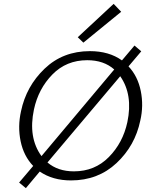

<svg xmlns="http://www.w3.org/2000/svg" viewBox="-20 -929 783 995"><path d="M608 -868 412 -708 383 -736 569 -909ZM646 -585Q694 -534 709.5 -457.5Q725 -381 707 -304Q680 -174 584 -84Q488 6 348 6Q253 6 186 -40L114 46L79 17L152 -69Q103 -120 87 -196.5Q71 -273 89 -353Q116 -482 211 -573Q306 -664 446 -664Q545 -664 612 -616L677 -693L712 -663ZM156 -362Q125 -216 195 -120L572 -569Q518 -617 432 -617Q324 -617 251.5 -543Q179 -469 156 -362ZM640 -296Q670 -438 603 -534L226 -87Q280 -41 363 -41Q471 -41 544 -115Q617 -189 640 -296Z"/></svg>

Font: EauTestInfant Semilight
Style: Italic
Weight: 300
Italic angle: -12°
Designer: Christian Thalmann (Catharsis Fonts)
Version: Version 0.001;PS 000.001;hotconv 1.0.88;makeotf.lib2.5.64775